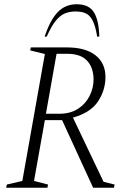

<svg xmlns="http://www.w3.org/2000/svg" viewBox="-20 -883 599 903"><path d="M9 0 12 -15 85 -32 191 -629 122 -646 125 -660H295Q382 -660 429 -623Q476 -586 476 -521Q476 -459 441 -406Q406 -353 323 -330L467 -28L519 -15L516 0H418L272 -318H191L140 -32L206 -15L203 0ZM296 -630H246L196 -348H258Q312 -348 348 -372Q384 -396 402 -433Q420 -470 420 -509Q420 -564 390 -597Q360 -630 296 -630ZM190 -711Q216 -789 251.5 -826Q287 -863 341 -863Q398 -863 421.5 -825.5Q445 -788 447 -711H437Q429 -760 416 -785.5Q403 -811 384 -820Q365 -829 335 -829Q307 -829 284.5 -819.5Q262 -810 241.5 -784.5Q221 -759 200 -711Z"/></svg>

Font: Spectral ExtraLight
Style: Italic
Weight: 275
Italic angle: -10°
Designer: Jean-Baptiste Levee
Foundry: Production Type
Version: Version 2.001